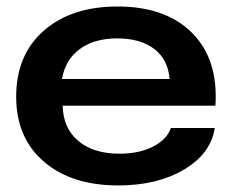

<svg xmlns="http://www.w3.org/2000/svg" viewBox="-20 -562 713 591"><path d="M344.2 8.8Q200.2 8.8 115 -64.5Q29.8 -137.7 29.8 -264.2Q29.8 -393.1 114.7 -467.5Q199.7 -542 341.8 -542Q490.2 -542 571.3 -460.7Q652.3 -379.4 643.1 -236.8H172.9Q174.3 -167.5 220.9 -128.2Q267.6 -88.9 348.1 -88.9Q407.7 -88.9 450.7 -110.6Q493.7 -132.3 505.9 -168H641.1Q628.9 -88.9 546.4 -40Q463.9 8.8 344.2 8.8ZM170.9 -318.8H502Q497.6 -377.9 455.3 -410.9Q413.1 -443.8 340.8 -443.8Q270 -443.8 225.3 -410.9Q180.7 -377.9 170.9 -318.8Z"/></svg>

Font: Lumene Sans Expanded
Style: Bold
Weight: 600
Width: 7
Designer: Deni Anggara
Version: Version 1.003;Glyphs 3.1.2 (3151)